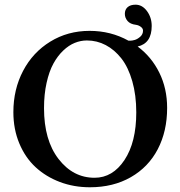

<svg xmlns="http://www.w3.org/2000/svg" viewBox="-20 -790 770 820"><path d="M351.1 -617.2Q324.7 -617.2 299.3 -606.9Q273.9 -596.7 250 -574Q226.1 -551.3 208 -518.3Q189.9 -485.4 179 -436.3Q168 -387.2 168 -328.1Q168 -191.4 230 -111.1Q292 -30.8 383.8 -30.8Q461.4 -30.8 511.7 -106.7Q562 -182.6 562 -310.1Q562 -383.8 544.9 -443.4Q527.8 -502.9 498.5 -540.3Q469.2 -577.6 431.6 -597.4Q394 -617.2 351.1 -617.2ZM693.8 -329.1Q693.8 -229.5 653.8 -152.8Q613.8 -76.2 538.6 -33.2Q463.4 9.8 363.8 9.8Q295.4 9.8 235.8 -12.7Q176.3 -35.2 132.1 -75.9Q87.9 -116.7 62.5 -177.5Q37.1 -238.3 37.1 -311Q37.1 -408.2 78.6 -487.3Q120.1 -566.4 194.8 -612.3Q269.5 -658.2 362.8 -658.2Q453.1 -658.2 528.8 -616.2H536.1Q543.9 -616.2 555.4 -619.4Q566.9 -622.6 578.9 -633.1Q590.8 -643.6 590.8 -659.2Q590.8 -668.5 581.3 -675.5Q571.8 -682.6 560.1 -684.1Q536.1 -687 524.7 -700.4Q513.2 -713.9 513.2 -731Q513.2 -749 525.1 -759.5Q537.1 -770 559.1 -770Q587.4 -770 607.7 -742.7Q627.9 -715.3 627.9 -679.2Q627.9 -605 567.9 -591.3Q627 -547.4 660.4 -479.7Q693.8 -412.1 693.8 -329.1Z"/></svg>

Font: Linux Libertine G
Style: Semibold
Weight: 600
Designer: Philipp H. Poll
Foundry: Philipp H. Poll
Version: Version 5.1.1